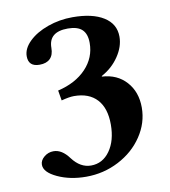

<svg xmlns="http://www.w3.org/2000/svg" viewBox="-73 -673 660 746"><g transform="rotate(-10 257.0 -300.0)"><path d="M236.8 -569.8Q161.1 -569.8 161.1 -506.8Q161.1 -479 146.7 -464.6Q132.3 -450.2 105 -450.2Q61 -450.2 61 -491.2Q61 -521.5 89.4 -549.1Q117.7 -576.7 164.3 -593.3Q210.9 -609.9 262.2 -609.9Q340.8 -609.9 385 -582Q429.2 -554.2 429.2 -503.9Q429.2 -464.8 403.1 -426.3Q377 -387.7 335 -365.2V-362.8Q395 -359.4 430.9 -319.3Q466.8 -279.3 466.8 -217.8Q466.8 -157.2 431.6 -104.7Q396.5 -52.2 336.7 -21.2Q276.9 9.8 208 9.8Q144.5 9.8 95.2 -13.2Q45.9 -36.1 45.9 -65.9Q45.9 -83 62 -96.4Q78.1 -109.9 99.1 -109.9Q132.3 -109.9 160.2 -71.8Q191.9 -29.8 233.9 -29.8Q279.8 -29.8 308.3 -69.8Q336.9 -109.9 336.9 -173.8Q336.9 -238.3 305.4 -272.7Q273.9 -307.1 214.8 -307.1Q196.3 -307.1 165 -298.8L158.2 -338.9Q229 -355.5 270 -398.7Q311 -441.9 311 -500Q311 -535.6 293 -552.7Q274.9 -569.8 236.8 -569.8Z"/></g></svg>

Font: Common Serif
Style: Bold
Weight: 700
Designer: Philipp H. Poll, Khaled Hosny
Foundry: Stefan Peev, Context Ltd.
Version: Version 1.026